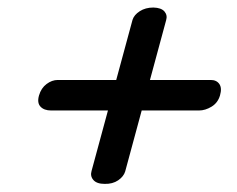

<svg xmlns="http://www.w3.org/2000/svg" viewBox="-20 -590 614 497"><path d="M251 -114Q230.5 -114 221.8 -124Q213 -134 217 -147.5L323 -538.5Q327 -551.5 341.8 -561Q356.5 -570.5 377 -570.5Q397.5 -570 405.8 -560.2Q414 -550.5 410 -537.5L304 -146Q300 -133 285.8 -123.2Q271.5 -113.5 251 -114ZM81 -343Q86.5 -362 100.5 -372.5Q114.5 -383 129.5 -383H525.5Q540.5 -383 547.8 -372.5Q555 -362 549.5 -343Q544 -324 527.8 -314Q511.5 -304 495 -304H112.5Q94 -304 84.8 -314Q75.5 -324 81 -343Z"/></svg>

Font: Fraunces Wonky
Style: Italic
Weight: 900
Italic angle: -16°
Version: Version 1.000;[b76b70a41]